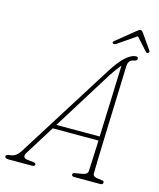

<svg xmlns="http://www.w3.org/2000/svg" viewBox="-166 -933 844 1020"><g transform="rotate(15 256.0 -423.0)"><path d="M63 -59.5Q43.5 -28 78 -24L109 -20.5Q125 -19 124 -10Q124 0 107 0H-19.5Q-41.5 0 -41.5 -12Q-41 -21.5 -18.5 -24Q-2.5 -25.5 10.8 -34.2Q24 -43 36 -61.5L366.5 -587Q407 -651.5 438.2 -678Q469.5 -704.5 492 -704.5Q504 -704.5 504 -694.5Q504 -682.5 487 -680Q457 -675.5 455.5 -641Q454 -597 452 -536Q450 -475 447.5 -406.5Q445 -338 442.8 -270.2Q440.5 -202.5 438.8 -144.2Q437 -86 436.5 -46.5Q436 -34.5 446.2 -29.2Q456.5 -24 485.5 -22Q499 -21.5 499 -11.5Q498 0 484 0H337.5Q334 0 330 -2.8Q326 -5.5 326.5 -10.5Q326.5 -18.5 337 -20.5L380.5 -28Q407 -33 407.5 -51.5Q409 -81.5 411 -125.2Q413 -169 415 -220.5H163.5ZM381 -570 177.5 -243H415.5Q418 -310.5 420.8 -382.8Q423.5 -455 425.8 -521.2Q428 -587.5 430 -637Q419.5 -624.5 406 -606.2Q392.5 -588 381 -570ZM548.5 -737.5Q543 -734 535 -742.5L474 -810L375.5 -742.5Q361.5 -733 355 -739.5Q349.5 -745 357 -751.5L462.5 -837Q474 -846 479 -846Q486.5 -846 493 -837L553 -751.5Q555.5 -748 553.8 -744Q552 -740 548.5 -737.5Z"/></g></svg>

Font: Fraunces 144pt S100 Thin
Style: Italic
Weight: 100
Italic angle: -16°
Version: Version 1.000; ttfautohint (v1.8.3)